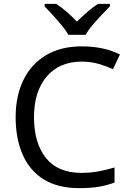

<svg xmlns="http://www.w3.org/2000/svg" viewBox="-20 -964 672 994"><path d="M403 -645Q288 -645 222 -568Q156 -491 156 -357Q156 -224 217.5 -146.5Q279 -69 402 -69Q449 -69 491 -77Q533 -85 573 -97V-19Q533 -4 490.5 3Q448 10 389 10Q280 10 207 -35Q134 -80 97.5 -163Q61 -246 61 -358Q61 -466 100.5 -548.5Q140 -631 217 -677.5Q294 -724 404 -724Q517 -724 601 -682L565 -606Q532 -621 491.5 -633Q451 -645 403 -645ZM334 -784Q321 -807 299 -833.5Q277 -860 253 -886Q229 -912 211 -931V-944H271Q297 -927 325 -903Q353 -879 378 -852Q405 -879 433 -903Q461 -927 487 -944H549V-931Q530 -912 505.5 -886Q481 -860 458.5 -833.5Q436 -807 424 -784Z"/></svg>

Font: Noto Sans Tifinagh Ahaggar
Style: Regular
Weight: 400
Designer: JamraPatel
Foundry: JamraPatel LLC
Version: Version 2.006; ttfautohint (v1.8.4.7-5d5b)